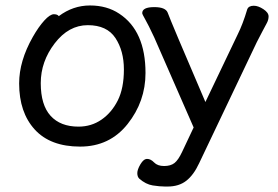

<svg xmlns="http://www.w3.org/2000/svg" viewBox="-20 -512 1017 702"><path d="M267 -49Q314 -49 351 -74.5Q388 -100 410.5 -144.5Q433 -189 433 -258Q433 -326 402 -373Q371 -420 301 -420Q231 -420 180 -353.5Q129 -287 129 -208Q129 -128 165 -88.5Q201 -49 267 -49ZM273 24Q164 24 107 -38.5Q50 -101 50 -207Q50 -289 100 -377Q121 -414 142 -437Q163 -460 177 -460Q190 -460 195 -453Q247 -492 309 -492Q371 -492 416 -462Q512 -399 512 -245Q512 -141 446.5 -58.5Q381 24 273 24ZM593 170H583Q564 170 538.5 166Q513 162 489 141Q482 134 482 121Q482 108 493.5 88.5Q505 69 518 69Q531 69 543.5 82Q556 95 580 95Q604 95 618 84Q632 73 646 43L688 -46L544 -375Q522 -422 511 -441Q500 -460 500 -464Q500 -486 544 -486Q585 -486 593 -466Q604 -435 731 -139L849 -386Q868 -424 884 -478Q889 -491 908 -491Q924 -491 943 -478.5Q962 -466 962 -452Q962 -440 956 -428.5Q950 -417 939 -396.5Q928 -376 919 -358L708 85Q688 128 661 149Q634 170 593 170Z"/></svg>

Font: LXGW WenKai Lite Medium
Style: Regular
Weight: 500
Designer: LXGW / Fontworks Inc.
Foundry: LXGW / Fontworks Inc.
Version: Version 1.511; March 25, 2025